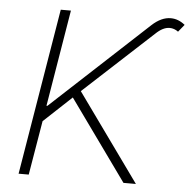

<svg xmlns="http://www.w3.org/2000/svg" viewBox="-52 -784 827 836"><g transform="rotate(5 361.5 -366.0)"><path d="M59.7 0 180.4 -727.3H224.8L154.8 -305L159.1 -305.4L579.2 -694.6Q620 -732.2 661.2 -732.2Q694.2 -732.2 723.4 -708.5L697.4 -676.5Q680 -689.6 659.8 -689.6Q630.7 -689.6 599.1 -659.1L298.3 -381.7L572.4 0H518.1L266 -351.2L143.8 -236.9L104 0Z"/></g></svg>

Font: Inter P Extra Light
Style: Italic
Weight: 200
Italic angle: 9.39999°
Designer: Rasmus Andersson
Foundry: rsms
Version: Version 3.018;git-588b23468